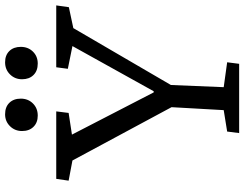

<svg xmlns="http://www.w3.org/2000/svg" viewBox="-120 -816 936 735"><g transform="rotate(-90 347.5 -448.0)"><path d="M277.8 -896Q306.2 -896 322 -879.6Q337.9 -863.3 337.9 -835.9Q337.9 -808.1 319.6 -789.6Q301.3 -771 272.9 -771Q246.1 -771 230 -787.4Q213.9 -803.7 213.9 -831.1Q213.9 -858.4 232.4 -877.2Q251 -896 277.8 -896ZM477.1 -896Q504.4 -896 520.3 -879.6Q536.1 -863.3 536.1 -835.9Q536.1 -808.1 518.1 -789.6Q500 -771 472.2 -771Q444.3 -771 428.2 -787.4Q412.1 -803.7 412.1 -831.1Q412.1 -858.4 430.7 -877.2Q449.2 -896 477.1 -896ZM361.8 -327.1H366.2L539.1 -638.2L452.1 -655.8L458 -700.2H694.8L688 -651.9L607.9 -634.8L390.1 -261.2L381.8 -59.1L477.1 -45.9L471.2 0H206.1L211.9 -45.9L293.9 -59.1L305.2 -258.8L101.1 -638.2L23.9 -652.8L30.8 -700.2H289.1L283.2 -652.8L200.2 -640.1Z"/></g></svg>

Font: Literata Book
Style: Italic
Weight: 400
Italic angle: -3°
Designer: Latin by Veronika Burian and Jose Scaglione. Greek by Irene Vlachou. Cyrillic by Vera Evstafieva
Foundry: TypeTogether
Version: Version 1.003;PS 001.003;hotconv 1.0.88;makeotf.lib2.5.64775